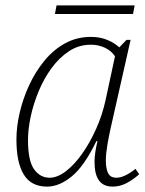

<svg xmlns="http://www.w3.org/2000/svg" viewBox="-20 -683 537 713"><path d="M155 10Q96 10 68.5 -34.5Q41 -79 41 -165Q41 -212 53 -264Q65 -316 88 -366Q111 -416 144.5 -457Q178 -498 221.5 -522Q265 -546 318 -546Q351 -546 378 -535Q405 -524 423 -507L450 -535H465L390 -203Q384 -176 378.5 -143.5Q373 -111 373 -87Q373 -57 381.5 -40Q390 -23 412 -23Q442 -23 483 -56L497 -36Q476 -17 451 -3.5Q426 10 398 10Q331 10 331 -81Q331 -99 334 -118.5Q337 -138 342 -159H338Q293 -66 246.5 -28Q200 10 155 10ZM164 -23Q193 -23 224.5 -47Q256 -71 285 -112Q314 -153 337 -204.5Q360 -256 372 -311L407 -474Q393 -495 369 -506Q345 -517 318 -517Q273 -517 236.5 -493Q200 -469 171.5 -430Q143 -391 123.5 -344Q104 -297 94 -250Q84 -203 84 -163Q84 -86 106.5 -54.5Q129 -23 164 -23ZM184 -631 190 -663H480L474 -631Z"/></svg>

Font: Noto Serif ExtraLight
Style: Italic
Weight: 200
Italic angle: -12°
Designer: Monotype Design Team
Foundry: Monotype Imaging Inc.
Version: Version 2.014; ttfautohint (v1.8.4.7-5d5b)